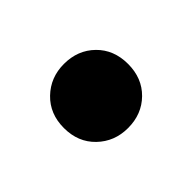

<svg xmlns="http://www.w3.org/2000/svg" viewBox="-52 -282 402 402"><g transform="rotate(-45 149.0 -81.0)"><path d="M149 14Q109 14 81.5 -12.5Q54 -39 54 -81Q54 -123 81.5 -149.5Q109 -176 149 -176Q190 -176 217 -149.5Q244 -123 244 -81Q244 -39 217 -12.5Q190 14 149 14Z"/></g></svg>

Font: Space Grotesk Variable Light
Style: Regular
Weight: 300
Designer: Florian Karsten
Foundry: Florian Karsten
Version: Version 2.000